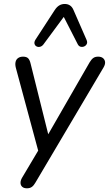

<svg xmlns="http://www.w3.org/2000/svg" viewBox="-20 -786 563 992"><path d="M119.2 186.9Q103.2 186.9 94.7 179.1Q86.2 171.3 86 158.8Q85.8 146.4 94.1 132.2L187.5 -24.9L182.1 10.2L61.8 -435.9Q57.5 -453 60.4 -465.8Q63.2 -478.7 73.4 -486Q83.6 -493.3 99.2 -493.3Q116.7 -493.3 125.2 -485Q133.7 -476.8 138.5 -455.9L237.6 -58.6H209.8L442.9 -463.7Q452.1 -479.2 461.8 -486.2Q471.5 -493.3 487.1 -493.3Q503.1 -493.3 512.4 -485.5Q521.6 -477.7 522.9 -465.5Q524.1 -453.3 515.3 -438.1L163.4 156.8Q154.7 172.3 144.7 179.6Q134.7 186.9 119.2 186.9ZM427.2 -580Q432.6 -567.8 428.4 -559Q424.3 -550.3 415.2 -546.2Q406.2 -542.1 396.6 -544.5Q387.1 -547 381.8 -557.2L309.5 -698.7L203.9 -555.8Q196.5 -546.5 186.5 -544.2Q176.5 -542 168.4 -546.4Q160.4 -550.8 158.2 -560Q156 -569.3 163.3 -581.1L262.7 -733.9Q273.5 -750.5 286.2 -758Q298.8 -765.5 314.4 -765.5Q330 -765.5 341.4 -758Q352.9 -750.5 359.7 -734.4Z"/></svg>

Font: Nunito ExtraLight
Style: Italic
Weight: 200
Italic angle: -9°
Designer: Vernon Adams
Foundry: Vernon Adams
Version: Version 3.602